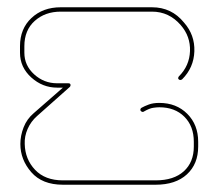

<svg xmlns="http://www.w3.org/2000/svg" viewBox="-20 -508 600 528"><path d="M153 0Q96 0 66 -34.5Q36 -69 36 -112Q36 -135 45 -158Q54 -181 73 -197L153 -267H137Q97 -267 66 -295Q35 -323 35 -363V-381Q35 -429 66.5 -458.5Q98 -488 147 -488H398Q452 -488 486 -446Q516 -412 514.5 -367Q513 -322 481 -290Q477 -287 473.5 -288.5Q470 -290 470 -293Q470 -296 472 -298Q501 -327 502.5 -367.5Q504 -408 477 -439Q445 -476 398 -476H147Q104 -476 75.5 -450.5Q47 -425 47 -381V-363Q47 -328 74 -303.5Q101 -279 137 -279H168Q174 -279 174 -274Q174 -271 172 -269L82 -189Q65 -174 56 -153.5Q47 -133 48 -112Q49 -70 76.5 -41Q104 -12 153 -12H408Q458 -12 485.5 -37Q513 -62 513 -105V-118Q513 -161 487 -187Q461 -213 418 -213Q411 -213 401 -211.5Q391 -210 377 -202Q373 -199 369.5 -201Q366 -203 366 -206Q366 -210 370 -212Q377 -216 389 -220.5Q401 -225 418 -225Q465 -225 495 -195Q525 -165 525 -118V-105Q525 -57 494 -28.5Q463 0 408 0Z"/></svg>

Font: Moirai One
Style: Regular
Weight: 400
Designer: Jiyeon Park
Foundry: JAMO
Version: Version 1.000; ttfautohint (v1.8.4.7-5d5b);gftools[0.9.29]